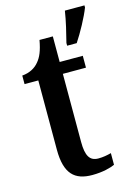

<svg xmlns="http://www.w3.org/2000/svg" viewBox="-118 -821 615 891"><g transform="rotate(-15 190.0 -375.0)"><path d="M254 -613V-600H300C328 -642 364 -708 380 -750V-760H286C279 -713 265 -656 254 -613ZM212 10C263 10 302 -1 321 -10V-66C302 -61 282 -57 259 -57C218 -57 201 -85 201 -151V-479H312V-536H201V-659H137C128 -609 116 -581 98 -560C81 -539 54 -523 17 -520V-479H83V-146C83 -30 128 10 212 10Z"/></g></svg>

Font: Noto Serif Tamil Condensed SemiBold
Style: Italic
Weight: 600
Width: 3
Italic angle: -12°
Designer: Indian Type Foundry, Tom Grace, and the Monotype Design Team
Foundry: Monotype Imaging Inc.
Version: Version 2.003